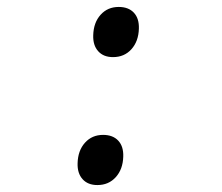

<svg xmlns="http://www.w3.org/2000/svg" viewBox="-20 -518 640 553"><path d="M260.5 15Q233 15 217.8 -2Q202.5 -19 203.5 -48Q204.5 -84.5 224.8 -107Q245 -129.5 277 -129.5Q305 -129.5 320.5 -113Q336 -96.5 335 -67Q334 -30.5 313.5 -7.8Q293 15 260.5 15ZM305.5 -353.5Q278 -353.5 262.8 -370.5Q247.5 -387.5 248.5 -416.5Q249.5 -453 269.8 -475.5Q290 -498 322 -498Q350 -498 365.5 -481.5Q381 -465 380 -435.5Q379 -399 358.5 -376.2Q338 -353.5 305.5 -353.5Z"/></svg>

Font: Spline Sans Mono Light
Style: Italic
Weight: 300
Italic angle: -4°
Monospace: yes
Version: Version 1.004